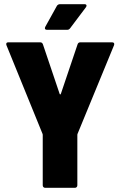

<svg xmlns="http://www.w3.org/2000/svg" viewBox="-20 -903 577 921"><path d="M205 -760H302C308 -760 312 -762 316 -767L392 -868C394 -871 395 -873 395 -876C395 -880 392 -883 385 -883H268C262 -883 256 -880 253 -875L197 -774C193 -766 196 -760 205 -760ZM197 -2H339C346 -2 351 -7 351 -14V-255C351 -257 351 -258 352 -261L527 -686C530 -694 527 -700 518 -700H365C358 -700 354 -696 352 -690L272 -453C271 -449 267 -449 266 -453L186 -690C184 -696 180 -700 173 -700H20C13 -700 10 -697 10 -692C10 -690 10 -688 11 -686L184 -261C185 -258 185 -257 185 -255V-14C185 -7 190 -2 197 -2Z"/></svg>

Font: Barlow Semi Condensed ExtraBold
Style: Regular
Weight: 800
Width: 4
Designer: Jeremy Tribby
Foundry: Tribby Type
Version: Version 1.422;hotconv 1.0.109;makeotfexe 2.5.65596